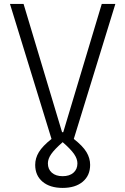

<svg xmlns="http://www.w3.org/2000/svg" viewBox="-20 -713 626 959"><path d="M293 225.6Q229.5 225.6 192.6 194.6Q155.8 163.6 155.8 110.4Q155.8 77.1 174.1 46.9Q192.4 16.6 237.3 -19L29.8 -693.4H97.7L290 -52.7H295.9L488.3 -693.4H556.2L348.6 -19Q393.6 16.1 411.9 46.6Q430.2 77.1 430.2 110.4Q430.2 163.6 393.3 194.6Q356.4 225.6 293 225.6ZM219.2 103Q219.2 132.3 239 149.7Q258.8 167 293 167Q327.1 167 346.9 149.7Q366.7 132.3 366.7 103Q366.7 80.6 350.1 56.4Q333.5 32.2 293 -2.9Q252.4 32.7 235.8 56.6Q219.2 80.6 219.2 103Z"/></svg>

Font: CaskaydiaCove NFP Light
Style: Regular
Weight: 300
Designer: Aaron Bell
Foundry: Saja Typeworks
Version: Version 2111.001; VTT 6.35;Nerd Fonts 3.1.1